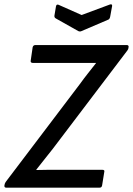

<svg xmlns="http://www.w3.org/2000/svg" viewBox="-30 -862 611 882"><path d="M-2 0Q-10 0 -10 -9L-9 -12Q-9 -16 -7.5 -19Q-6 -22 -4 -26L337 -476Q355 -501 374 -525Q393 -549 411 -572V-573Q384 -573 357.5 -573Q331 -573 304 -573H120Q115 -573 112.5 -576Q110 -579 111 -583L120 -645Q123 -655 132 -655H553Q561 -655 561 -646L560 -643Q560 -639 558.5 -636Q557 -633 555 -630L213 -179Q194 -155 175 -131Q156 -107 137 -83V-81Q166 -82 193 -82Q220 -82 248 -82H440Q452 -82 449 -72L439 -10Q437 0 428 0ZM474 -841Q479 -843 482.5 -841.5Q486 -840 485 -834L476 -785Q474 -775 468 -772L344 -719Q338 -716 330 -719L227 -777Q219 -781 220 -790L227 -832Q229 -844 239 -840L345 -793Z"/></svg>

Font: Sofia Sans Semi Condensed Medium
Style: Italic
Weight: 500
Italic angle: -9°
Version: Version 4.100